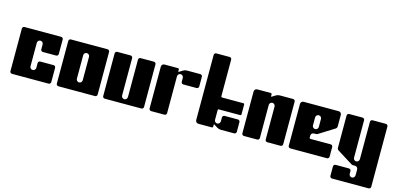

<svg xmlns="http://www.w3.org/2000/svg" viewBox="-78 -1272 4125 1983"><g transform="rotate(15 1984.0 -280.5)"><path d="M466.7 -322.8V-478.2C466.7 -490.5 456.6 -500.6 444.2 -500.6H52.5C40.1 -500.6 30 -490.5 30 -478.2V-22.5C30 -10.1 40 0 52.5 0H444.2C456.6 0 466.7 -10 466.7 -22.5V-175.5C466.7 -187.9 456.6 -198 444.2 -198H302C289.6 -198 279.5 -187.9 279.5 -175.5V-124.8C279.5 -107.5 265.6 -93.6 248.3 -93.6C231.1 -93.6 217.2 -107.5 217.2 -124.8V-375.8C217.2 -393.1 231.1 -407 248.3 -407C265.6 -407 279.5 -393.1 279.5 -375.8V-322.8C279.5 -310.4 289.6 -300.4 302 -300.4H444.2C456.6 -300.4 466.7 -310.4 466.7 -322.8Z M940.2 -500.6H548.5C536 -500.6 526 -490.5 526 -478.2V-22.5C526 -10.1 536 0 548.5 0H940.2C952.6 0 962.7 -10.1 962.7 -22.5V-478.2C962.7 -490.5 952.6 -500.6 940.2 -500.6ZM775.5 -124.8C775.5 -107.5 761.6 -93.6 744.3 -93.6C735.7 -93.6 727.9 -97.1 722.3 -102.7C716.6 -108.4 713.1 -116.2 713.1 -124.8V-375.8C713.1 -393.1 727.1 -407 744.3 -407C753 -407 760.8 -403.5 766.4 -397.9C772 -392.2 775.5 -384.5 775.5 -375.8Z M1271.5 -478.2V-79.5C1271.5 -63.2 1259.6 -48.7 1243.4 -47.1C1224.8 -45.3 1209.1 -59.9 1209.1 -78.2V-478.2C1209.1 -490.5 1199.1 -500.6 1186.7 -500.6H1044.5C1032.1 -500.6 1022 -490.5 1022 -478.2V-22.5C1022 -10.1 1032 0 1044.5 0H1436.2C1448.6 0 1458.7 -10 1458.7 -22.5V-478.2C1458.7 -490.5 1448.6 -500.6 1436.2 -500.6H1294C1281.6 -500.6 1271.5 -490.6 1271.5 -478.2Z M1682.7 0C1695.1 0 1705.2 -10 1705.2 -22.5V-416.5C1705.2 -425.1 1708.7 -432.9 1714.3 -438.6C1720.4 -444.7 1728.9 -448.3 1738.4 -447.7C1755.1 -446.6 1767.5 -431.9 1767.5 -415.2V-374.4C1767.5 -362 1777.6 -351.9 1790 -351.9H1932.2C1944.6 -351.9 1954.7 -362 1954.7 -374.4V-478.2C1954.7 -490.5 1944.6 -500.6 1932.2 -500.6H1789C1775 -500.6 1761.2 -496.6 1749.3 -489.2L1710.9 -465.2C1708.4 -463.6 1705.2 -465.4 1705.2 -468.3V-489.4C1705.2 -495.6 1700.1 -500.6 1693.9 -500.6H1549.2C1531.9 -500.6 1518 -486.6 1518 -469.4V-22.5C1518 -10.1 1528.1 0 1540.5 0H1682.7Z M2428.2 -148.7H2286C2273.6 -148.7 2263.5 -138.6 2263.5 -126.2V-85.4C2263.5 -68.7 2251 -54 2234.4 -52.9C2224.9 -52.3 2216.3 -56 2210.3 -62C2204.7 -67.7 2201.2 -75.5 2201.2 -84.1V-187C2201.2 -193.2 2206.2 -198.2 2212.4 -198.2H2439.4C2445.6 -198.2 2450.7 -203.3 2450.7 -209.5V-314.2C2450.7 -320.3 2445.6 -325.4 2439.4 -325.4H2212.4C2206.2 -325.4 2201.2 -330.4 2201.2 -336.6V-727.7C2201.2 -740.1 2191.1 -750.1 2178.7 -750.1H2036.5C2024.1 -750.1 2014 -740.1 2014 -727.7V-31.2C2014 -14 2027.9 0 2045.2 0H2189.9C2196.1 0 2201.2 -5 2201.2 -11.2V-32.3C2201.2 -35.2 2204.4 -37 2206.9 -35.4L2245.3 -11.4C2257.2 -4 2271 0 2285 0H2428.2C2440.6 0 2450.7 -10 2450.7 -22.5V-126.2C2450.7 -138.6 2440.6 -148.7 2428.2 -148.7Z M2674.7 0C2687.1 0 2697.2 -10 2697.2 -22.5V-375.8C2697.2 -384.4 2700.7 -392.2 2706.3 -397.9C2712.4 -403.9 2720.9 -407.6 2730.4 -407C2747.1 -405.9 2759.5 -391.2 2759.5 -374.5V-22.5C2759.5 -10.1 2769.6 0 2782 0H2924.2C2936.6 0 2946.7 -10 2946.7 -22.5V-478.2C2946.7 -490.5 2936.6 -500.6 2924.2 -500.6H2781C2767 -500.6 2753.2 -496.6 2741.3 -489.2L2702.9 -465.2C2700.4 -463.6 2697.2 -465.4 2697.2 -468.3V-489.4C2697.2 -495.6 2692.1 -500.6 2685.9 -500.6H2541.2C2523.9 -500.6 2510 -486.6 2510 -469.4V-22.5C2510 -10.1 2520.1 0 2532.5 0H2674.7Z M3420.2 0C3432.6 0 3442.7 -10 3442.7 -22.5V-126.2C3442.7 -138.6 3432.6 -148.7 3420.2 -148.7H3204.4C3198.2 -148.7 3193.1 -153.7 3193.1 -159.9V-181C3193.1 -198.2 3207.1 -212.2 3224.3 -212.2H3246.6C3252.4 -212.2 3258.1 -213.8 3263.1 -216.9L3428 -320C3437.1 -325.7 3442.7 -335.7 3442.7 -346.5V-469.4C3442.7 -486.7 3428.7 -500.6 3411.5 -500.6H3037.2C3020 -500.6 3006 -486.7 3006 -469.4V-22.5C3006 -10.1 3016 0 3028.5 0H3420.2ZM3193.1 -375.8C3193.1 -393.1 3207.1 -407 3224.3 -407C3241.6 -407 3255.5 -393.1 3255.5 -375.8V-290.2C3255.5 -273 3241.6 -259 3224.4 -259C3207.1 -259 3193.1 -273 3193.1 -290.2V-375.8Z M3916.2 -500.6H3774C3770.9 -500.6 3767.9 -500 3765.2 -498.8C3757.8 -495.7 3752.5 -488.6 3751.7 -480.1C3751.7 -479.5 3751.5 -79.5 3751.5 -79.5C3751.5 -62.9 3739.2 -48.1 3722.6 -46.9C3713.1 -46.2 3704.4 -49.8 3698.3 -56C3692.6 -61.6 3689.2 -69.4 3689.2 -78V-478.1C3689.2 -490.5 3679.1 -500.6 3666.7 -500.6H3524.5C3512.1 -500.6 3502 -490.5 3502 -478.1V-134.2C3502 -123.5 3507.6 -113.5 3516.7 -107.8L3681.5 -4.7C3686.6 -1.7 3692.2 0 3698.1 0H3720.3C3737.6 0 3751.5 14 3751.5 31.2V93C3751.5 109.3 3739.6 123.8 3723.4 125.4C3704.8 127.1 3689.2 112.6 3689.2 94.3V65.4C3689.2 53 3679.1 42.9 3666.7 42.9H3524.5C3512.1 42.9 3502 53 3502 65.4V166.7C3502 179.1 3512.1 189.1 3524.5 189.1H3916.2C3928.6 189.1 3938.7 179.1 3938.7 166.7V-478.2C3938.7 -490.5 3928.7 -500.6 3916.2 -500.6Z"/></g></svg>

Font: Gridlock
Style: Regular
Weight: 400
Designer: Abhik Krishna Ghosh
Version: Version 001.000